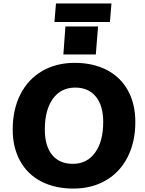

<svg xmlns="http://www.w3.org/2000/svg" viewBox="-20 -1088 845 1118"><path d="M54 -334Q54 -450 98.5 -538Q143 -626 225 -674Q307 -722 415 -722Q522 -722 602 -680.5Q682 -639 725 -561Q768 -483 768 -378Q768 -262 723.5 -174Q679 -86 597 -38Q515 10 407 10Q300 10 220 -31.5Q140 -73 97 -151Q54 -229 54 -334ZM581 -378Q581 -473 538 -525.5Q495 -578 418 -578Q335 -578 288 -513Q241 -448 241 -334Q241 -238 283.5 -186Q326 -134 405 -134Q486 -134 533.5 -199Q581 -264 581 -378ZM551 -934 538 -771H349L361 -934ZM306 -1068H629L620 -960H297Z"/></svg>

Font: Muli Black
Style: Italic
Weight: 900
Italic angle: -4.541°
Designer: Vernon Adams
Foundry: Vernon Adams
Version: Version 2.001